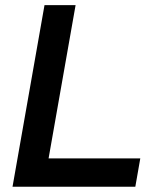

<svg xmlns="http://www.w3.org/2000/svg" viewBox="-20 -713 626 733"><path d="M27.8 0 46.9 -108.4 149.9 -693.4H268.6L165.5 -108.4H515.6L496.6 0Z"/></svg>

Font: Cascadia Mono NF SemiBold
Style: Italic
Weight: 600
Italic angle: -10°
Monospace: yes
Designer: Aaron Bell
Foundry: Saja Typeworks
Version: Version 2404.023; ttfautohint (v1.8.4)